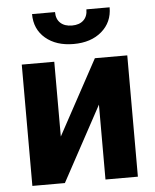

<svg xmlns="http://www.w3.org/2000/svg" viewBox="-53 -788 673 833"><g transform="rotate(-5 283.5 -371.5)"><path d="M54.2 0ZM372.6 -528.3H513.7V0H372.6V-326.2L195.8 0H54.2V-528.3H195.8V-202.6ZM455.6 -742.7Q455.6 -677.7 408.9 -637.7Q362.3 -597.7 286.6 -597.7Q210.9 -597.7 164.3 -637.2Q117.7 -676.8 117.7 -742.7H217.8Q217.8 -711.9 236.1 -695.1Q254.4 -678.2 286.6 -678.2Q318.4 -678.2 336.4 -695.1Q354.5 -711.9 354.5 -742.7Z"/></g></svg>

Font: Roboto
Style: Bold
Weight: 700
Designer: Google
Version: Version 2.134; 2016; ttfautohint (v1.6)